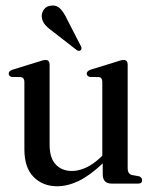

<svg xmlns="http://www.w3.org/2000/svg" viewBox="-20 -655 538 685"><path d="M67 -122V-362.5Q67 -378 54.5 -380L21.5 -380.5Q11 -383.5 11 -392.5Q11 -401.5 25 -406.5L117.5 -435Q134.5 -441 142.5 -441Q157 -441 157 -424.5V-138.5Q157 -91 179 -68Q201 -45 236.5 -45Q260 -45 285.8 -56.5Q311.5 -68 339 -93.5L345 -99.5V-362.5Q345 -378 333.5 -380L300.5 -380.5Q289.5 -383.5 289.5 -392.5Q289.5 -401.5 303.5 -406.5L396 -435Q412.5 -441 421 -441Q435.5 -441 435.5 -424.5V-55Q435.5 -34 451.5 -30.5L476.5 -26Q487 -21.5 487 -12Q487 0 473 0H378.5Q346.5 0 346.5 -33.5V-72Q299.5 -28 260.2 -9.2Q221 9.5 184 9.5Q132.5 9.5 99.8 -23.8Q67 -57 67 -122ZM220 -585 267.5 -492.5Q270 -488.5 270.8 -484.2Q271.5 -480 268.5 -476.5Q262.5 -470.5 253.5 -476.5L170.5 -541Q152.5 -553.5 141.5 -566Q130.5 -578.5 129 -595Q128 -609 136.8 -621.2Q145.5 -633.5 163 -635Q182 -637.5 195.2 -623.8Q208.5 -610 220 -585Z"/></svg>

Font: Fraunces 144pt S050
Style: Regular
Weight: 400
Version: Version 1.000; ttfautohint (v1.8.3)